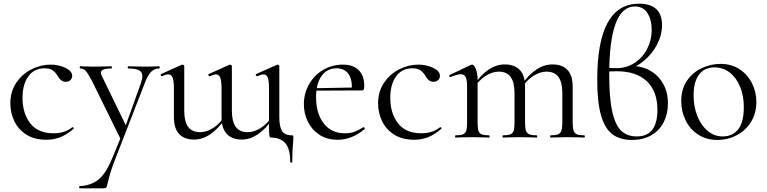

<svg xmlns="http://www.w3.org/2000/svg" viewBox="-20 -745 4153 1040"><path d="M36 -185Q36 -249 68 -296.5Q100 -344 150.5 -369.5Q201 -395 254 -395Q298 -395 334.5 -377.5Q371 -360 371 -334Q371 -321 361.5 -311.5Q352 -302 336 -302Q309 -302 292 -335Q279 -355 264 -365Q249 -375 221 -375Q165 -375 133.5 -331.5Q102 -288 102 -215Q102 -131 144 -77Q186 -23 270 -23Q331 -23 372 -56H373Q376 -56 378.5 -53Q381 -50 379 -48Q344 -17 308.5 -2.5Q273 12 231 12Q166 12 122 -16.5Q78 -45 57 -90Q36 -135 36 -185Z M638 -10V18L480 -303Q457 -347 445 -360.5Q433 -374 414 -374Q412 -374 412 -380Q412 -386 414 -386L448 -385Q460 -384 481 -384L545 -385Q559 -386 584 -386Q586 -386 586 -380Q586 -374 584 -374Q526 -374 526 -351Q526 -345 531 -335L668 -53L643 -15L743 -294Q751 -318 751 -332Q751 -355 733 -364.5Q715 -374 674 -374Q672 -374 672 -380Q672 -386 674 -386Q701 -386 715 -385L775 -384L811 -385Q821 -386 842 -386Q845 -386 845 -380Q845 -374 842 -374Q817 -374 799 -356.5Q781 -339 765 -297L603 120Q577 186 564 244Q559 265 556 270Q553 275 541 275H411Q409 275 409 269Q409 263 411 263Q469 261 510.5 230Q552 199 587 114Z M1180 -109V-268Q1180 -307 1173 -324.5Q1166 -342 1150 -342Q1139 -342 1116 -332H1115Q1111 -332 1109 -337.5Q1107 -343 1111 -344L1222 -394L1226 -395Q1229 -395 1232.5 -392.5Q1236 -390 1236 -387V-146Q1236 -87 1257 -58Q1278 -29 1322 -29Q1357 -29 1393.5 -52.5Q1430 -76 1455 -116L1460 -104Q1418 -45 1376 -17Q1334 11 1289 11Q1237 11 1208.5 -19.5Q1180 -50 1180 -109ZM922 -111V-268Q922 -307 915 -324.5Q908 -342 892 -342Q878 -342 858 -332H857Q853 -332 851 -337.5Q849 -343 853 -344L964 -394L968 -395Q971 -395 974.5 -392.5Q978 -390 978 -387V-146Q978 -87 999 -58Q1020 -29 1064 -29Q1099 -29 1135.5 -52.5Q1172 -76 1197 -116L1202 -104Q1160 -45 1118 -17Q1076 11 1031 11Q978 11 950 -19.5Q922 -50 922 -111ZM1447 0Q1440 0 1438.5 -15Q1437 -30 1437 -76V-268Q1437 -308 1430.5 -325Q1424 -342 1407 -342Q1396 -342 1373 -332H1372Q1368 -332 1366 -337.5Q1364 -343 1368 -344L1480 -394L1483 -395Q1486 -395 1489.5 -392.5Q1493 -390 1493 -387V-111Q1493 -58 1508 -35Q1523 -12 1559 -12Q1567 -12 1568 -10.5Q1569 -9 1569 0L1568 22Q1563 67 1563 131Q1563 136 1557.5 136Q1552 136 1552 131Q1552 59 1524.5 29.5Q1497 0 1447 0Z M1626 -180Q1626 -239 1654 -288.5Q1682 -338 1730.5 -366.5Q1779 -395 1837 -395Q1893 -395 1923 -365Q1953 -335 1953 -281Q1953 -267 1950.5 -261Q1948 -255 1941 -255H1885L1886 -273Q1886 -323 1864 -349Q1842 -375 1804 -375Q1751 -375 1721.5 -333Q1692 -291 1692 -218Q1692 -131 1733 -77Q1774 -23 1848 -23Q1878 -23 1899.5 -31Q1921 -39 1948 -56H1949Q1952 -56 1954.5 -52.5Q1957 -49 1955 -46Q1887 12 1809 12Q1751 12 1710 -15Q1669 -42 1647.5 -86Q1626 -130 1626 -180ZM1673 -267 1900 -271V-255L1674 -254Z M2028 -185Q2028 -249 2060 -296.5Q2092 -344 2142.5 -369.5Q2193 -395 2246 -395Q2290 -395 2326.5 -377.5Q2363 -360 2363 -334Q2363 -321 2353.5 -311.5Q2344 -302 2328 -302Q2301 -302 2284 -335Q2271 -355 2256 -365Q2241 -375 2213 -375Q2157 -375 2125.5 -331.5Q2094 -288 2094 -215Q2094 -131 2136 -77Q2178 -23 2262 -23Q2323 -23 2364 -56H2365Q2368 -56 2370.5 -53Q2373 -50 2371 -48Q2336 -17 2300.5 -2.5Q2265 12 2223 12Q2158 12 2114 -16.5Q2070 -45 2049 -90Q2028 -135 2028 -185Z M2963 -12Q2990 -12 3003 -17.5Q3016 -23 3021 -37.5Q3026 -52 3026 -81V-240Q3026 -299 3005 -328Q2984 -357 2940 -357Q2905 -357 2868.5 -333.5Q2832 -310 2806 -270L2802 -282Q2844 -341 2885.5 -368.5Q2927 -396 2973 -396Q3026 -396 3054 -366Q3082 -336 3082 -275V-81Q3082 -51 3087 -37Q3092 -23 3105 -17.5Q3118 -12 3145 -12Q3148 -12 3148 -6Q3148 0 3145 0Q3122 0 3108 -1L3054 -2L3000 -1Q2986 0 2963 0Q2960 0 2960 -6Q2960 -12 2963 -12ZM2705 -12Q2732 -12 2745 -17.5Q2758 -23 2762.5 -37Q2767 -51 2767 -81V-240Q2767 -299 2746 -328Q2725 -357 2682 -357Q2646 -357 2610 -333.5Q2574 -310 2548 -270L2544 -282Q2586 -341 2627.5 -368.5Q2669 -396 2714 -396Q2767 -396 2795.5 -366Q2824 -336 2824 -277V-81Q2824 -51 2829 -37Q2834 -23 2847 -17.5Q2860 -12 2887 -12Q2890 -12 2890 -6Q2890 0 2887 0Q2864 0 2850 -1L2796 -2L2741 -1Q2728 0 2705 0Q2702 0 2702 -6Q2702 -12 2705 -12ZM2448 -12Q2475 -12 2488 -17.5Q2501 -23 2505.5 -37Q2510 -51 2510 -81V-279Q2510 -313 2502 -328Q2494 -343 2475 -343Q2459 -343 2421 -328H2419Q2415 -328 2413.5 -332.5Q2412 -337 2416 -339L2532 -394Q2534 -395 2538 -395Q2547 -395 2557 -372Q2567 -349 2567 -313V-81Q2567 -51 2571.5 -37Q2576 -23 2589 -17.5Q2602 -12 2629 -12Q2632 -12 2632 -6Q2632 0 2629 0Q2606 0 2593 -1L2539 -2L2484 -1Q2471 0 2448 0Q2445 0 2445 -6Q2445 -12 2448 -12Z M3598 -185Q3598 -129 3575.5 -84Q3553 -39 3509 -13Q3465 13 3403 13Q3338 13 3297 -18Q3256 -49 3235.5 -120.5Q3215 -192 3215 -313Q3215 -725 3441 -725Q3566 -725 3566 -609Q3566 -555 3539 -503.5Q3512 -452 3467 -415Q3422 -378 3372 -365L3406 -387Q3459 -387 3503 -361.5Q3547 -336 3572.5 -290.5Q3598 -245 3598 -185ZM3541 -150Q3541 -251 3483.5 -305Q3426 -359 3321 -359Q3281 -359 3262 -356V-379Q3281 -376 3320 -376Q3374 -376 3417.5 -404.5Q3461 -433 3485.5 -480.5Q3510 -528 3510 -582Q3510 -638 3487 -674Q3464 -710 3419 -710Q3280 -710 3280 -340Q3280 -211 3297 -138Q3314 -65 3346 -35.5Q3378 -6 3429 -6Q3541 -6 3541 -150Z M3670 -198Q3670 -263 3701.5 -308.5Q3733 -354 3782.5 -376.5Q3832 -399 3883 -399Q3942 -399 3986 -370Q4030 -341 4053.5 -293.5Q4077 -246 4077 -193Q4077 -131 4048 -84.5Q4019 -38 3970.5 -12.5Q3922 13 3865 13Q3807 13 3762.5 -15.5Q3718 -44 3694 -92.5Q3670 -141 3670 -198ZM4009 -165Q4009 -227 3988.5 -276Q3968 -325 3932 -352.5Q3896 -380 3850 -380Q3796 -380 3766.5 -341Q3737 -302 3737 -229Q3737 -168 3757 -117Q3777 -66 3813 -36Q3849 -6 3894 -6Q3949 -6 3979 -45Q4009 -84 4009 -165Z"/></svg>

Font: Cormorant Infant
Style: Regular
Weight: 400
Designer: Christian Thalmann (Catharsis Fonts)
Foundry: Catharsis Fonts
Version: Version 4.000